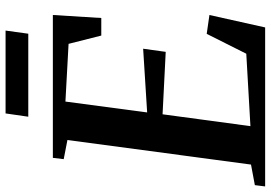

<svg xmlns="http://www.w3.org/2000/svg" viewBox="-166 -790 948 672"><g transform="rotate(-90 308.0 -454.0)"><path d="M-8.5 0 -4 -36 68 -49.5 154 -692 87 -705 91.5 -743H591.5L581 -573.5H519.5L490.5 -688L288.5 -699L250.5 -413L473.5 -427L462.5 -348L244 -359L202.5 -51.5L456 -66L525.5 -204.5L591.5 -195L548 0ZM247 -908.5H537L526 -829H235.5Z"/></g></svg>

Font: Merriweather 60pt SemiBold
Style: Italic
Weight: 600
Italic angle: -7.8°
Version: Version 2.101